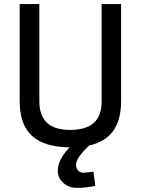

<svg xmlns="http://www.w3.org/2000/svg" viewBox="-20 -708 687 937"><path d="M571 -688V-216Q571 -122 532 -68.5Q493 -15 415 2Q351 63 351 95Q351 114 361.5 124.5Q372 135 389 135L436 130L445 199Q398 209 356 209Q316 209 289 184.5Q262 160 262 125Q262 95 279.5 64Q297 33 320 11Q197 10 136.5 -44.5Q76 -99 76 -216V-688H172V-214Q172 -74 321 -74Q399 -74 437.5 -108Q476 -142 476 -214V-688Z"/></svg>

Font: Cairo SemiBold
Style: Regular
Weight: 600
Designer: Mohamed Gaber, the designers of Titillium
Foundry: Kief Type Foundry
Version: Version 2.009; ttfautohint (v1.5.33-1714) -l 8 -r 50 -G 200 